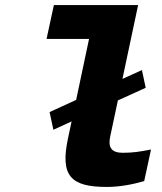

<svg xmlns="http://www.w3.org/2000/svg" viewBox="-20 -730 640 759"><path d="M465 -126C420 -126 406 -148 416 -192L446 -333L556 -383L541 -453L464 -418L526 -710H193L164 -576H332L281 -335L176 -287L191 -217L263 -250L249 -184C217 -35 259 9 402 9C451 9 501 0 550 -14L577 -139C532 -130 503 -126 465 -126Z"/></svg>

Font: LT Wave Mono Black
Style: Italic
Weight: 900
Designer: Daniel Lyons
Version: Version 2.5 (Glyphs App)